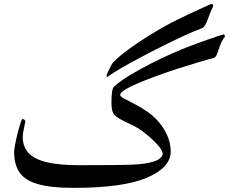

<svg xmlns="http://www.w3.org/2000/svg" viewBox="-20 -909 1132 948"><path d="M1091.8 -730Q1075.7 -710 1067.1 -686Q1058.6 -662.1 1052.2 -644Q1045.9 -626 1035.6 -623Q1002 -614.3 955.3 -600.3Q908.7 -586.4 856.4 -569.6Q804.2 -552.7 754.2 -534.4Q704.1 -516.1 663.1 -498.8Q622.1 -481.4 597.7 -466.3Q573.2 -451.2 573.2 -440.4Q573.2 -432.6 594 -421.6Q614.7 -410.6 646.2 -394.5Q677.7 -378.4 710.4 -355.5Q761.2 -319.3 792 -267.1Q822.8 -214.8 822.8 -161.1Q822.8 -81.5 705.3 -31.5Q587.9 18.6 342.8 18.6Q231.9 18.6 167.7 0.2Q103.5 -18.1 76.7 -57.1Q49.8 -96.2 49.8 -158.7Q49.8 -169.9 54.7 -196Q59.6 -222.2 66.9 -251Q74.2 -279.8 81.1 -300.5Q87.9 -321.3 91.3 -321.3Q97.7 -321.3 101.3 -316.9Q105 -312.5 105 -309.6Q105 -306.2 101.8 -292.2Q98.6 -278.3 95.5 -261.5Q92.3 -244.6 92.3 -232.4Q92.3 -187 118.7 -156Q145 -125 206.5 -109.1Q268.1 -93.3 373 -93.3Q473.1 -93.3 536.6 -94Q600.1 -94.7 637.5 -96.4Q674.8 -98.1 695.8 -101.6Q749.5 -110.8 766.4 -124.3Q783.2 -137.7 783.2 -147.9Q783.2 -163.6 765.6 -185.1Q748 -206.5 724.1 -227.8Q700.2 -249 681.6 -262.2Q665 -275.4 639.9 -287.8Q614.7 -300.3 591.8 -311.3Q568.8 -322.3 557.6 -331.1Q543 -340.8 536.6 -356Q530.3 -371.1 530.3 -405.3Q530.3 -436 533.4 -456.3Q536.6 -476.6 545.9 -484.4Q578.6 -512.2 627.2 -541.3Q675.8 -570.3 729.5 -597.4Q783.2 -624.5 832 -646Q880.9 -667.5 913.6 -679.7Q928.2 -685.5 955.1 -695.3Q981.9 -705.1 1010.7 -715.1Q1039.6 -725.1 1060.5 -732.2Q1081.5 -739.3 1084 -739.3Q1085.9 -739.3 1088.1 -735.8Q1090.3 -732.4 1091.8 -730ZM974.6 -768.6Q941.9 -756.8 891.8 -733.9Q841.8 -710.9 784.9 -682.6Q728 -654.3 673.3 -625.2Q618.7 -596.2 576.2 -571.5Q533.7 -546.9 514.2 -531.7Q505.9 -527.3 505.4 -532.2Q505.4 -536.6 512 -551.8Q518.6 -566.9 526.6 -582Q534.7 -597.2 539.1 -601.6Q569.8 -632.8 617.9 -667.7Q666 -702.6 719.2 -735.6Q772.5 -768.6 820.3 -793.9Q830.1 -799.3 853 -810.5Q876 -821.8 904.1 -835.2Q932.1 -848.6 959 -860.8Q985.8 -873 1003.9 -881.1Q1022 -889.2 1024.4 -889.2Q1032.2 -889.6 1032.2 -880.9Q1032.7 -877 1024.7 -860.8Q1016.6 -844.7 1006.3 -814.9Q992.7 -774.4 974.6 -768.6Z"/></svg>

Font: Scheherazade New Medium
Style: Regular
Weight: 500
Designer: SIL International
Foundry: SIL International
Version: Version 4.000